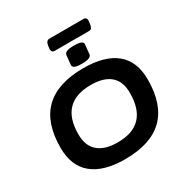

<svg xmlns="http://www.w3.org/2000/svg" viewBox="-224 -1191 1325 1377"><g transform="rotate(-30 438.5 -502.5)"><path d="M417 8Q240 8 147.5 -68Q55 -144 55 -295Q55 -708 482 -708Q658 -708 750 -632.5Q842 -557 842 -407Q842 8 417 8ZM431 -123Q683 -123 683 -388Q683 -483 628 -530Q573 -577 468 -577Q214 -577 214 -314Q214 -219 269.5 -171Q325 -123 431 -123ZM490 -740Q450 -740 432.5 -748Q415 -756 416 -772L424 -850Q426 -866 445 -874Q464 -882 505 -882Q545 -882 562.5 -874Q580 -866 578 -850L570 -772Q567 -740 490 -740ZM367 -918Q336 -918 342 -958L344 -973Q350 -1013 377 -1013H659Q690 -1013 684 -973L682 -958Q679 -937 672 -927.5Q665 -918 649 -918Z"/></g></svg>

Font: Asap Expanded Expanded Regular
Style: Bold Italic
Weight: 700
Width: 7
Italic angle: -6°
Designer: Pablo Cosgaya
Foundry: Omnibus-Type
Version: Version 3.001; ttfautohint (v1.8.4.7-5d5b)